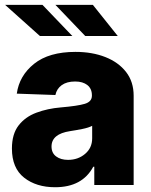

<svg xmlns="http://www.w3.org/2000/svg" viewBox="-20 -768 626 797"><path d="M208.8 9.2Q130.7 9.2 80.1 -30.5Q29.5 -70.3 29.5 -151.3Q29.5 -211.6 57.2 -247.3Q84.9 -283 131 -300.2Q177.2 -317.5 232.2 -322.1Q302.2 -328.1 331.9 -337Q361.5 -345.9 361.5 -370.7V-372.5Q361.5 -399.9 342.7 -414.8Q323.9 -429.7 291.9 -429.7Q257.5 -429.7 236.5 -414.8Q215.6 -399.9 209.9 -373.6L49.7 -379.3Q60 -453.8 121.6 -503.2Q183.2 -552.6 293.3 -552.6Q362.9 -552.6 417.4 -531.1Q471.9 -509.6 503.4 -469.1Q534.8 -428.6 534.8 -370.7V0H371.4V-76H367.2Q321.7 9.2 208.8 9.2ZM262.4 -104.4Q304 -104.4 333.3 -129.3Q362.6 -154.1 362.6 -193.9V-245.7Q348 -237.9 321.6 -232.6Q295.1 -227.3 271 -223.7Q193.9 -212 193.9 -159.8Q193.9 -132.8 213.1 -118.6Q232.2 -104.4 262.4 -104.4ZM468.8 -618.6H333.8L209.9 -747.9H365.4ZM280.2 -618.6H145.6L1.1 -747.9H156.2Z"/></svg>

Font: Inter UI Extra Bold
Style: Regular
Weight: 800
Designer: Rasmus Andersson
Foundry: rsms
Version: 3.2;8d6f07862